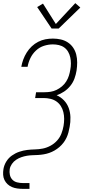

<svg xmlns="http://www.w3.org/2000/svg" viewBox="-24 -989 544 1224"><path d="M305 -807 213 -944 250 -966 332 -836 456 -969 488 -941 350 -807ZM122 215Q104 215 86 212.5Q68 210 52.5 203.5Q37 197 24.5 185.5Q12 174 4.5 158.5Q-3 143 -4 125Q-5 107 -2 89Q2 64 16 41Q30 18 52 2.5Q74 -13 99 -21.5Q124 -30 149 -33Q174 -36 199 -36.5Q224 -37 249 -42Q274 -47 298 -60Q322 -73 340 -93Q358 -113 367.5 -137.5Q377 -162 381 -186Q385 -209 385 -231Q385 -253 380 -274Q375 -295 364 -312.5Q353 -330 336 -342Q319 -354 297.5 -359Q276 -364 254 -364H200L206 -401H260Q279 -401 298.5 -404Q318 -407 336.5 -416Q355 -425 371 -438.5Q387 -452 398 -469.5Q409 -487 415 -506Q421 -525 424 -544Q428 -564 428 -584Q428 -604 424 -623Q420 -642 410.5 -658.5Q401 -675 386 -686Q371 -697 352 -701.5Q333 -706 313 -706Q285 -706 256.5 -697Q228 -688 205.5 -667Q183 -646 170 -619Q157 -592 152 -564Q152 -564 152 -563.5Q152 -563 152 -563H112Q112 -563 112 -563.5Q112 -564 112 -564Q116 -587 124.5 -610Q133 -633 146.5 -654.5Q160 -676 178.5 -693.5Q197 -711 219.5 -722.5Q242 -734 265.5 -738.5Q289 -743 313 -743Q339 -743 363.5 -737.5Q388 -732 408.5 -718.5Q429 -705 442.5 -685Q456 -665 462 -641Q468 -617 468 -591Q468 -565 464 -539Q460 -514 451 -489Q442 -464 425 -442.5Q408 -421 385 -405.5Q362 -390 337 -382Q364 -370 384 -349Q404 -328 414 -300.5Q424 -273 425 -242Q426 -211 420 -180Q417 -163 412.5 -145.5Q408 -128 400 -111Q392 -94 380.5 -79Q369 -64 354.5 -51.5Q340 -39 323.5 -29.5Q307 -20 289.5 -14Q272 -8 254 -5Q236 -2 218.5 -1Q201 0 183 0.5Q165 1 147.5 4Q130 7 112.5 13Q95 19 79 29.5Q63 40 52 56Q41 72 38 89Q35 108 39 126Q43 144 55 156.5Q67 169 85 173.5Q103 178 122 178H164V215Z"/></svg>

Font: Iosevka SS04 XLt Obl
Style: Regular
Weight: 200
Italic angle: -9°
Monospace: yes
Designer: Belleve Invis
Foundry: Belleve Invis
Version: Version 19.0.0; ttfautohint (v1.8.4)